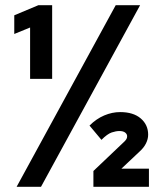

<svg xmlns="http://www.w3.org/2000/svg" viewBox="-20 -720 640 740"><path d="M96 -416V-614L35 -589V-661L128 -700H181V-416ZM340 0V-61L460 -175Q465 -180 467.5 -184.5Q470 -189 470 -195Q470 -203 462.5 -209Q455 -215 440 -215Q427 -215 410.5 -209.5Q394 -204 371 -181L325 -236Q351 -262 381.5 -275Q412 -288 443 -288Q494 -288 522.5 -263.5Q551 -239 551 -201Q551 -184 542.5 -167Q534 -150 517 -135L448 -70H554V0ZM44 0 426 -700H520L138 0Z"/></svg>

Font: Red Hat Mono VF Light
Style: Regular
Weight: 300
Monospace: yes
Designer: Pentagram, MCKL
Foundry: Pentagram, MCKL
Version: Version 1.023